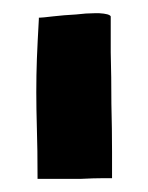

<svg xmlns="http://www.w3.org/2000/svg" viewBox="-20 -731 225 292"><path d="M39.1 -702.1Q37.1 -667 36.1 -641.6Q35.2 -617.2 35.2 -590.8Q35.2 -566.4 36.1 -535.2Q37.1 -504.9 37.1 -460Q37.1 -460 37.1 -459Q46.9 -459 66.4 -459Q85 -459 103.5 -459Q123 -460 136.7 -460Q150.4 -460 150.4 -460Q150.4 -466.8 150.4 -500Q150.4 -533.2 149.4 -573.2Q149.4 -614.3 148.4 -651.4Q148.4 -689.5 148.4 -706.1Q146.5 -710 130.9 -710.9Q127 -710.9 124 -710.9Q111.3 -710.9 95.7 -709Q77.1 -708 60.5 -706.1Q43.9 -704.1 40 -704.1Q40 -704.1 39.1 -704.1Q39.1 -703.1 39.1 -702.1Z"/></svg>

Font: Londrina Solid
Style: NNS
Weight: 400
Designer: Marcelo Magalhaes
Version: Version 1.002